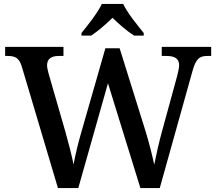

<svg xmlns="http://www.w3.org/2000/svg" viewBox="-20 -951 1094 971"><path d="M392 -784V-771H441C475 -793 519 -831 549 -861C579 -831 623 -793 658 -771H707V-784C676 -822 624 -886 603 -931H495C474 -886 423 -822 392 -784ZM90 -615 273 0H376L526 -530L690 0H788L953 -590C971 -656 990 -668 1029 -668H1048V-714H798V-668H821C865 -668 886 -654 886 -620C886 -609 880 -583 876 -567L800 -289C782 -225 770 -166 760 -118C751 -161 735 -226 715 -291L585 -707H513L390 -278C374 -223 361 -168 352 -119C343 -165 326 -231 310 -287L226 -578C222 -594 218 -609 218 -620C218 -653 238 -668 278 -668H301V-714H6V-668H19C58 -668 77 -657 90 -615Z"/></svg>

Font: Noto Serif Oriya Medium
Style: Regular
Weight: 500
Designer: David Williams
Foundry: Google LLC, David Williams
Version: Version 1.051